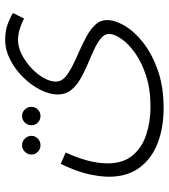

<svg xmlns="http://www.w3.org/2000/svg" viewBox="26 -464 668 761"><g transform="rotate(-90 360.5 -83.0)"><path d="M41 14Q41 -19 51 -65.5Q61 -112 92 -177L137 -157Q94 -64 94 9Q94 70 125 107.5Q156 145 207.5 162Q259 179 318 179Q388 179 441.5 161.5Q495 144 532 117.5Q569 91 588 63Q607 35 607 15Q607 -3 589.5 -17.5Q572 -32 545 -44.5Q518 -57 487 -70Q456 -83 428.5 -99Q401 -115 384 -136.5Q367 -158 367 -188Q367 -221 385.5 -257.5Q404 -294 435.5 -326Q467 -358 505.5 -377.5Q544 -397 584 -397Q620 -397 647.5 -386.5Q675 -376 690 -366L668 -322Q652 -331 629 -338.5Q606 -346 584 -346Q554 -346 525 -331Q496 -316 471.5 -293Q447 -270 432.5 -244Q418 -218 418 -196Q418 -175 435.5 -159.5Q453 -144 481 -130Q509 -116 540 -102.5Q571 -89 599 -73.5Q627 -58 644.5 -38.5Q662 -19 662 7Q662 38 639.5 76.5Q617 115 572.5 150Q528 185 463 208Q398 231 313 231Q236 231 174.5 207.5Q113 184 77 135.5Q41 87 41 14ZM282 -257Q266 -257 255.5 -267.5Q245 -278 245 -293Q245 -308 255.5 -319Q266 -330 282 -330Q297 -330 307.5 -319Q318 -308 318 -293Q318 -278 307.5 -267.5Q297 -257 282 -257ZM166 -257Q151 -257 140 -267.5Q129 -278 129 -293Q129 -308 140 -319Q151 -330 166 -330Q181 -330 192 -319Q203 -308 203 -293Q203 -278 192 -267.5Q181 -257 166 -257Z"/></g></svg>

Font: Noto Sans Arabic UI SmCn Lt
Style: Regular
Weight: 300
Width: 4
Designer: Monotype Design Team, Nadine Chahine and Nizar Qandah
Foundry: Monotype Imaging Inc.
Version: Version 2.010; ttfautohint (v1.8.4.7-5d5b)